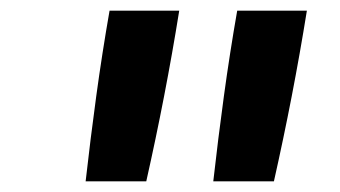

<svg xmlns="http://www.w3.org/2000/svg" viewBox="-20 -792 640 361"><path d="M141 -451Q150 -531 161 -611.5Q172 -692 186 -772H317Q304 -691 288.5 -611Q273 -531 255 -451ZM381 -451Q390 -531 401 -611.5Q412 -692 426 -772H557Q544 -691 528.5 -611Q513 -531 495 -451Z"/></svg>

Font: Iosevka Curly Extended
Style: Bold Italic
Weight: 700
Width: 7
Italic angle: -9°
Monospace: yes
Designer: Belleve Invis
Foundry: Belleve Invis
Version: Version 11.1.0; ttfautohint (v1.8.3)